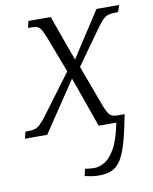

<svg xmlns="http://www.w3.org/2000/svg" viewBox="-107 -600 710 892"><g transform="rotate(-10 247.5 -154.0)"><path d="M289 228Q268 228 251 225Q234 222 221 219L229 186Q239 188 251.5 189Q264 190 273 190Q296 190 322 174.5Q348 159 371 118Q394 77 409 0H326L242 -237L83 0H-22L-14 -32H-1Q18 -32 31 -36Q44 -40 57.5 -53Q71 -66 91 -93L226 -274L163 -440Q152 -467 144.5 -481Q137 -495 127 -499.5Q117 -504 99 -504H82L89 -536H194L271 -322L410 -536H517L506 -504H493Q472 -504 458.5 -499.5Q445 -495 432 -481.5Q419 -468 399 -440L288 -284L360 -89Q374 -54 384.5 -43Q395 -32 424 -32H454Q439 47 424.5 98Q410 149 392 177.5Q374 206 349 217Q324 228 289 228Z"/></g></svg>

Font: Noto Serif Light
Style: Italic
Weight: 300
Italic angle: -12°
Designer: Monotype Design Team
Foundry: Monotype Imaging Inc.
Version: Version 2.013